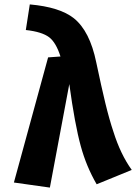

<svg xmlns="http://www.w3.org/2000/svg" viewBox="-20 -826 632 870"><path d="M115 -806Q251 -794 315 -743Q387 -685 416 -544Q440 -430 457 -360Q476 -282 494 -229Q526 -127 577 -56L418 9Q371 -72 346 -164Q319 -262 294 -445L206 24L43 1L198 -566L254 -570Q234 -633 203 -657Q170 -682 97 -690Z"/></svg>

Font: Xiangcui Wave Sans Xiangcui Wave Sans
Style: Regular
Weight: 800
Width: 3
Version: Version 0.920;March 28, 2024;FontCreator 14.0.0.2814 64-bit